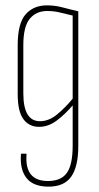

<svg xmlns="http://www.w3.org/2000/svg" viewBox="-20 -505 371 716"><path d="M158 191Q103 190 78.5 158.5Q54 127 58 71Q58 69 59 68.5Q60 68 62 68H76Q79 68 79 71Q75 119 94.5 144.5Q114 170 159 170Q208 170 229.5 139.5Q251 109 251 38V-27Q251 -47 251 -68.5Q251 -90 251 -111V-112Q222 -78 191 -55Q160 -32 126 -32Q88 -32 67 -61Q46 -90 46 -154V-336Q46 -418 75.5 -451.5Q105 -485 155 -485Q185 -485 213 -477.5Q241 -470 272 -463V39Q272 117 245 154.5Q218 192 158 191ZM129 -53Q162 -53 192.5 -78Q223 -103 251 -137V-447Q228 -452 205 -458Q182 -464 156 -464Q115 -464 91 -435Q67 -406 67 -337V-157Q67 -105 82.5 -79Q98 -53 129 -53Z"/></svg>

Font: Sofia Sans Extra Condensed Thin
Style: Regular
Weight: 250
Version: Version 4.100